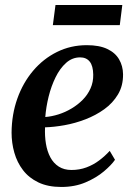

<svg xmlns="http://www.w3.org/2000/svg" viewBox="-20 -732 528 763"><path d="M437 -97Q423 -76.5 393.2 -51.2Q363.5 -26 320.5 -7.5Q277.5 11 223.5 11Q170.5 11 132.8 -7Q95 -25 71.5 -55.8Q48 -86.5 37 -125.2Q26 -164 26 -205Q26.5 -277.5 49 -340.5Q71.5 -403.5 111.8 -451Q152 -498.5 206.5 -525.5Q261 -552.5 325 -552.5Q374.5 -552.5 406.2 -537.5Q438 -522.5 453.2 -496.2Q468.5 -470 469 -437Q469.5 -391.5 449 -357Q428.5 -322.5 394.5 -298Q360.5 -273.5 319.5 -257.8Q278.5 -242 236.5 -234.5Q194.5 -227 159 -226Q157.5 -191.5 162.5 -161Q167.5 -130.5 180 -107Q192.5 -83.5 213.5 -70Q234.5 -56.5 264 -56.5Q296 -56.5 323.5 -66.8Q351 -77 374.2 -94.5Q397.5 -112 416 -132.5ZM298.5 -504Q267 -504 242.5 -482Q218 -460 200.8 -424.8Q183.5 -389.5 173.2 -348Q163 -306.5 160 -267Q185.5 -269 212.5 -277.5Q239.5 -286 264.2 -300.8Q289 -315.5 308.8 -335.5Q328.5 -355.5 339.8 -380.8Q351 -406 350.5 -435.5Q350 -470.5 336.5 -487.2Q323 -504 298.5 -504ZM200.5 -712H466L456 -632H190Z"/></svg>

Font: Merriweather 60pt SemiBold
Style: Italic
Weight: 600
Italic angle: -7.8°
Version: Version 2.101